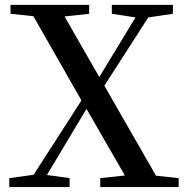

<svg xmlns="http://www.w3.org/2000/svg" viewBox="-20 -757 756 777"><path d="M611.3 -45.9 703.1 -36.1V0H385.7V-36.1L485.4 -46.9L330.1 -316.4L169.9 -48.8L261.7 -36.1V0H17.6V-36.1L116.2 -49.8L309.6 -350.6L115.2 -691.4L22.5 -701.2V-737.3H340.8V-701.2L241.2 -690.4L381.8 -445.3L528.3 -686.5L432.6 -701.2V-737.3H679.7V-701.2L580.1 -686.5L402.3 -410.2Z"/></svg>

Font: GenYoMin JP SemiBold
Style: Regular
Weight: 600
Version: Version 1.001;PS 1;hotconv 16.6.51;makeotf.lib2.5.65220 DEVE